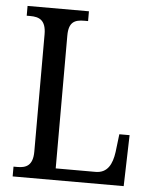

<svg xmlns="http://www.w3.org/2000/svg" viewBox="-52 -758 640 801"><g transform="rotate(5 268.0 -357.0)"><path d="M31 0H496L502 -214H459L450 -139C443 -88 424 -49 374 -49H207V-605C207 -662 232 -673 272 -673H288V-714H31V-673H46C83 -673 112 -662 112 -602V-111C112 -52 83 -41 48 -41H31Z"/></g></svg>

Font: Noto Serif Tamil Condensed
Style: Italic
Weight: 400
Width: 3
Italic angle: -12°
Designer: Indian Type Foundry, Tom Grace, and the Monotype Design Team
Foundry: Monotype Imaging Inc.
Version: Version 2.003